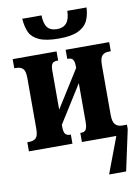

<svg xmlns="http://www.w3.org/2000/svg" viewBox="-102 -821 799 1099"><g transform="rotate(-10 297.0 -272.0)"><path d="M106 -754H218Q219 -705 237 -683Q255 -661 293 -661Q329 -661 348 -683.5Q367 -706 368 -754H480Q477 -706 461 -674.5Q445 -643 405.5 -624.5Q366 -606 294 -606Q220 -606 180 -624Q140 -642 125 -673Q110 -704 106 -754ZM591 -27 540 210H441L520 0H320V-53H328Q346 -53 353.5 -66.5Q361 -80 361 -112V-335L224 -117V-107Q224 -76 232.5 -64.5Q241 -53 259 -53H265V0H12V-53H21Q49 -53 62.5 -66.5Q76 -80 76 -121V-415Q76 -455 62.5 -469Q49 -483 21 -483H12V-536H267V-483H260Q241 -483 232.5 -472Q224 -461 224 -431V-205L361 -423V-433Q361 -460 353 -471.5Q345 -483 327 -483H320V-536H573V-483H563Q536 -483 522.5 -468.5Q509 -454 509 -414V-125Q509 -85 523 -69Q537 -53 563 -53H591Z"/></g></svg>

Font: Noto Serif CondExtraBold
Style: Regular
Weight: 800
Width: 3
Designer: Monotype Design Team
Foundry: Monotype Imaging Inc.
Version: Version 1.001